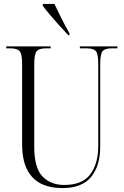

<svg xmlns="http://www.w3.org/2000/svg" viewBox="-20 -951 634 981"><path d="M299 10Q236 10 190 -12.5Q144 -35 118.5 -84.5Q93 -134 93 -215V-626Q93 -675 80.5 -689.5Q68 -704 33 -704H12V-714H239V-704H215Q180 -704 167.5 -689.5Q155 -675 155 -623V-201Q155 -93 197 -49.5Q239 -6 308 -6Q401 -6 441.5 -60.5Q482 -115 482 -204V-625Q482 -675 470 -689.5Q458 -704 423 -704H388V-714H580V-704H550Q516 -704 504 -689.5Q492 -675 492 -623V-203Q492 -103 445 -46.5Q398 10 299 10ZM329 -771Q308 -793 282.5 -821.5Q257 -850 234 -877Q211 -904 199 -921V-931H258Q274 -897 293.5 -858Q313 -819 335 -781V-771Z"/></svg>

Font: Noto Serif Display Condensed Light
Style: Regular
Weight: 300
Width: 3
Designer: Monotype Design Team
Foundry: Monotype Imaging Inc.
Version: Version 2.009